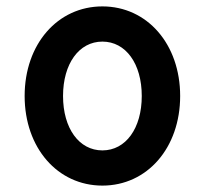

<svg xmlns="http://www.w3.org/2000/svg" viewBox="-20 -570 640 600"><path d="M300 10C440 10 543 -108 543 -270C543 -432 440 -550 300 -550C160 -550 57 -432 57 -270C57 -108 160 10 300 10ZM300 -100C227 -100 177 -169 177 -270C177 -371 227 -440 300 -440C373 -440 423 -371 423 -270C423 -169 373 -100 300 -100Z"/></svg>

Font: CommitMono
Style: Bold
Weight: 700
Monospace: yes
Designer: Eigil Nikolajsen
Foundry: Eigil Nikolajsen
Version: Version 1.143